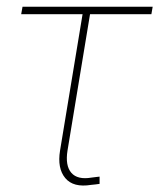

<svg xmlns="http://www.w3.org/2000/svg" viewBox="-20 -556 480 579"><path d="M254.9 1.5Q201.2 10.3 176.8 -19Q152.3 -48.3 161.1 -102.1L229 -513.2H43.9L47.9 -535.6H440.4L436.5 -513.2H251.5L183.6 -102.1Q176.3 -56.6 195.1 -34.9Q213.9 -13.2 256.3 -20.5Q262.2 -21 268.3 -22Q274.4 -22.9 280.3 -23.4V-1.5Q273.9 -0.5 267.6 0.2Q261.2 1 254.9 1.5Z"/></svg>

Font: Inter 20pt Thin
Style: Italic
Weight: 250
Italic angle: -9.3988°
Version: Version 4.001;git-66647c0bb